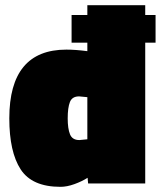

<svg xmlns="http://www.w3.org/2000/svg" viewBox="-20 -710 622 743"><path d="M582 -545H542V0H321L319 -22Q297 -8 268 2.5Q239 13 214 13Q104 13 60 -54.5Q16 -122 16 -252Q16 -518 237 -518Q272 -518 318 -512V-545H257V-652H318V-690H542V-652H582ZM318 -334Q291 -337 286 -337Q259 -337 250.5 -315Q242 -293 242 -252Q242 -212 251 -190Q260 -168 287 -168L318 -171Z"/></svg>

Font: Cairo Black
Style: Regular
Weight: 900
Designer: Mohamed Gaber, Accademia di Belle Arti di Urbino and others
Foundry: Kief Type Foundry, Accademia di Belle Arti di Urbino and others
Version: Version 3.011